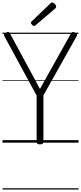

<svg xmlns="http://www.w3.org/2000/svg" viewBox="-20 -1153 655 1552"><path d="M303 14Q276 14 276 -5V-381L15 -861Q10 -871 13.5 -877.5Q17 -884 29 -890Q43 -896 49.5 -894Q56 -892 63 -878L303 -434L551 -878Q559 -892 566.5 -894Q574 -896 586 -890Q599 -884 602 -877.5Q605 -871 600 -861L331 -382V-5Q331 14 303 14ZM255 -943Q249 -943 239.5 -952Q230 -961 230 -968Q230 -970 231 -973.5Q232 -977 236 -980L386 -1124Q391 -1128 393.5 -1130.5Q396 -1133 401 -1133Q407 -1133 415 -1127.5Q423 -1122 428.5 -1114.5Q434 -1107 434 -1100Q434 -1096 433 -1093Q432 -1090 427 -1085L269 -950Q264 -947 261.5 -945Q259 -943 255 -943ZM0 369H615V379H0ZM0 -20H615V0H0ZM0 -505H615V-500H0ZM0 -889H615V-879H0Z"/></svg>

Font: Playwrite HR Lijeva Guides
Style: Regular
Weight: 400
Designer: Veronika Burian, José Scaglione
Foundry: TypeTogether
Version: Version 1.003